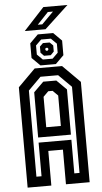

<svg xmlns="http://www.w3.org/2000/svg" viewBox="-67 -1098 603 1138"><g transform="rotate(-5 234.5 -529.0)"><path d="M50 0V-597L153 -700H316L419 -597V0H278V-206H191V0ZM107.5 -60H138V-260H333V-60H364V-572.5L288 -648H183L107.5 -572.5ZM138 -290.5V-559.5L197 -617.5H274.5L333 -559.5V-290.5ZM191 -347H278V-528L247.5 -558.5H221.5L191 -528ZM189 -715 140 -763.5V-850.5L189 -899.5H280.5L329.5 -850.5V-763.5L280.5 -715ZM206 -748.5H264L297 -781V-835L264 -867.5H206L173 -835V-781ZM215 -770 195.5 -790V-826.5L215 -845.5H255L274.5 -826.5V-790L255 -770ZM230.5 -798.5H239L243.5 -803.5V-811L239 -815.5H230.5L226 -811V-803.5ZM114 -926 236 -1058H379.5L237.5 -926ZM194 -956.5H221L290.5 -1026.5H260Z"/></g></svg>

Font: Tourney Condensed SemiBold
Style: Regular
Weight: 600
Width: 3
Designer: Tyler Finck
Foundry: Etcetera Type Co
Version: Version 1.010; ttfautohint (v1.8.3)